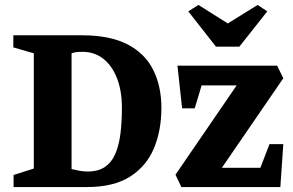

<svg xmlns="http://www.w3.org/2000/svg" viewBox="-20 -758 1187 778"><path d="M35 0V-49L117 -75V-542L34 -566V-615H312Q426 -615 497 -578Q568 -541 601 -474.5Q634 -408 634 -321Q634 -229 603.5 -156.5Q573 -84 506.5 -42Q440 0 332 0ZM335 -63Q379 -63 406.5 -82.5Q434 -102 448.5 -137.5Q463 -173 468.5 -220Q474 -267 474 -321Q474 -390 454 -441Q434 -492 398.5 -520Q363 -548 314 -548Q297 -548 287.5 -546.5Q278 -545 270 -542V-73Q286 -69 302 -66Q318 -63 335 -63ZM715 0 691 -50 939 -412H797L769 -319H718L699 -492H1103L1128 -441L879 -78H1035L1072 -174H1128L1116 0ZM855 -569 743 -712 784 -738 903 -663 1024 -738 1063 -712 950 -569Z"/></svg>

Font: Manuale ExtraBold
Style: Regular
Weight: 800
Version: Version 1.002